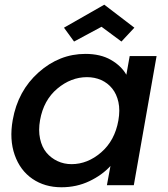

<svg xmlns="http://www.w3.org/2000/svg" viewBox="-20 -790 718 819"><path d="M34.2 -277.8Q56.2 -402.8 144.8 -481.4Q233.4 -560.1 344.2 -560.1Q408.7 -560.1 452.9 -534.7Q497.1 -509.3 519 -471.2L533.2 -550.8H647.9L550.8 0H436L451.2 -82Q415.5 -43 361.1 -17.1Q306.6 8.8 242.2 8.8Q170.9 8.8 118.4 -27.1Q65.9 -63 42.7 -128.9Q19.5 -194.8 34.2 -277.8ZM484.9 -275.9Q492.7 -320.3 485.1 -354.7Q477.5 -389.2 458.3 -412.8Q439 -436.5 411.4 -448.7Q383.8 -460.9 351.1 -460.9Q282.7 -460.9 224.4 -411.9Q166 -362.8 150.9 -277.8Q143.1 -234.4 150.9 -198.2Q158.7 -162.1 178.2 -138.9Q197.8 -115.7 225.3 -102.8Q252.9 -89.8 285.2 -89.8Q353.5 -89.8 411.6 -140.1Q469.7 -190.4 484.9 -275.9ZM424.8 -770 553.2 -671.9 498 -612.8 413.1 -675.8 295.9 -612.8 252.9 -671.9Z"/></svg>

Font: SVN-Poppins Medium
Style: Italic
Weight: 500
Italic angle: -10°
Designer: Ninad Kale (Devanagari), Jonny Pinhorn (Latin)
Foundry: Indian Type Foundry
Version: Version 3.002 2017